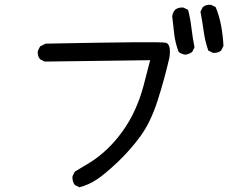

<svg xmlns="http://www.w3.org/2000/svg" viewBox="-20 -749 1040 816"><path d="M317.4 46.9 297.9 37.1Q286.1 21.5 288.1 0L297.9 -19.5Q331.1 -39.1 364.3 -59.6Q397.5 -80.1 432.6 -112.8Q467.8 -145.5 499 -188.5Q530.3 -231.4 552.7 -280.3Q575.2 -329.1 589.8 -383.8Q604.5 -438.5 618.2 -493.2L169.9 -487.3L150.4 -497.1Q138.7 -510.7 140.6 -532.2L150.4 -551.8L173.8 -563.5Q661.1 -573.2 684.6 -567.4Q708 -561.5 700.2 -504.9Q678.7 -411.1 649.4 -320.3Q620.1 -229.5 576.7 -169.9Q533.2 -110.4 480 -60.1Q426.8 -9.8 391.6 13.7Q356.4 37.1 317.4 46.9ZM767.6 -516.6Q752 -518.6 739.3 -528.3Q725.6 -563.5 720.7 -602.1Q715.8 -640.6 711.9 -679.7Q713.9 -695.3 723.6 -707Q737.3 -718.8 759.8 -716.8L779.3 -707Q789.1 -669.9 793.9 -628.4Q798.8 -586.9 806.6 -547.9L796.9 -528.3Q783.2 -518.6 767.6 -516.6ZM884.8 -524.4 865.2 -534.2Q851.6 -573.2 845.7 -615.7Q839.8 -658.2 832 -699.2L841.8 -718.8Q855.5 -730.5 877 -728.5L896.5 -718.8Q912.1 -681.6 919.9 -639.2Q927.7 -596.7 929.7 -553.7L919.9 -534.2Q906.2 -522.5 884.8 -524.4Z"/></svg>

Font: NaikaiFont
Style: Regular
Weight: 400
Version: Version 1.67